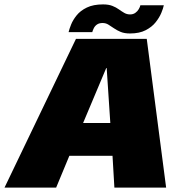

<svg xmlns="http://www.w3.org/2000/svg" viewBox="-46 -852 852 872"><path d="M-25.5 0H209L269 -144.5H465L473.5 0H708.5L620.5 -675.5H299ZM331.5 -293.5 436.5 -543H438.5L455 -293.5ZM544.5 -700Q587 -700 615.5 -714.8Q644 -729.5 661 -751Q678 -772.5 686.8 -793.8Q695.5 -815 698 -828H591.5Q590 -820.5 584.2 -810.5Q578.5 -800.5 568.5 -793.5Q558.5 -786.5 545 -786.5Q530.5 -786.5 518.8 -793.2Q507 -800 494.2 -809.2Q481.5 -818.5 464.5 -825.2Q447.5 -832 422 -832Q378 -832 348.5 -817.8Q319 -803.5 302 -782.2Q285 -761 276.8 -740.2Q268.5 -719.5 265.5 -706H373Q375 -713.5 379.8 -723.5Q384.5 -733.5 394.2 -740.5Q404 -747.5 420 -747.5Q434.5 -747.5 446.2 -740.2Q458 -733 471.2 -723.8Q484.5 -714.5 501.8 -707.2Q519 -700 544.5 -700Z"/></svg>

Font: Anybody Black
Style: Italic
Weight: 900
Italic angle: -10°
Designer: Tyler Finck
Foundry: Etcetera Type Company
Version: Version 1.113;gftools[0.9.25]